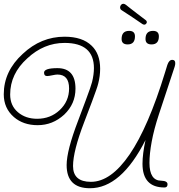

<svg xmlns="http://www.w3.org/2000/svg" viewBox="-60 -970 951 1020"><path d="M418 30Q294 30 294 -93Q294 -170 355 -329Q381 -398 396 -438.5Q411 -479 418.5 -500.5Q426 -522 429 -534Q434 -554 436.5 -573Q439 -592 439 -608Q439 -742 283 -742Q173 -742 85 -660Q-6 -578 -6 -468Q-6 -409 35 -374Q76 -339 137 -339Q208 -339 257 -385Q307 -432 307 -500Q307 -574 245 -574Q236 -574 217.5 -570Q199 -566 190 -566Q174 -566 174 -584Q174 -608 245 -608Q341 -608 341 -499Q341 -418 281 -361Q220 -305 140 -305Q64 -305 14 -348Q-40 -395 -40 -469Q-40 -592 61 -684Q158 -775 283 -775Q378 -775 427 -727Q472 -684 472 -605Q472 -566 462 -527Q459 -514 451 -491.5Q443 -469 428.5 -429.5Q414 -390 388 -323Q328 -167 328 -88Q328 -4 423 -4Q529 -4 628.5 -149.5Q728 -295 817 -586L829 -625Q838 -652 855 -652Q871 -652 871 -635Q871 -631 870.5 -626.5Q870 -622 868 -616L784 -362Q758 -283 746 -218Q734 -153 734 -105Q734 -10 797 -10Q830 -9 830 9Q830 26 814 26Q697 26 697 -100Q697 -126 701 -157.5Q705 -189 713 -226Q583 30 418 30ZM745 -734Q713 -734 713 -763Q713 -806 753 -806Q784 -806 784 -777Q784 -734 745 -734ZM618 -734Q586 -734 586 -763Q586 -806 626 -806Q657 -806 657 -777Q657 -734 618 -734ZM707 -839Q702 -839 697 -842Q672 -859 642.5 -879Q613 -899 586 -916Q578 -921 578 -931Q578 -938 583 -944Q588 -950 595 -950Q601 -950 608 -945Q615 -940 632 -926Q644 -917 667.5 -898.5Q691 -880 713 -864Q720 -859 720 -852Q720 -848 716 -843.5Q712 -839 707 -839Z"/></svg>

Font: Send Flowers
Style: Regular
Weight: 400
Designer: Robert E. Leuschke
Foundry: Robert E. Leuschke
Version: Version 1.010; ttfautohint (v1.8.4.7-5d5b)